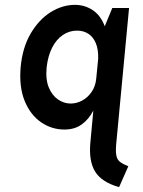

<svg xmlns="http://www.w3.org/2000/svg" viewBox="-20 -519 589 790"><path d="M470 251Q398 230.5 371.2 186.8Q344.5 143 352 66L364 -64Q345 -27.5 316 -6.8Q287 14 245 14Q192 14 148.2 -16.5Q104.5 -47 81.2 -104.5Q58 -162 65 -243Q72.5 -323.5 106.2 -381Q140 -438.5 188.2 -468.8Q236.5 -499 288.5 -499Q328.5 -499 361.2 -477.5Q394 -456 411 -411L442 -486H511L458 75Q455.5 104.5 458.8 121.2Q462 138 474 147.2Q486 156.5 508 165ZM270.5 -93Q295 -93 318 -105.2Q341 -117.5 357 -140.8Q373 -164 376 -196L384 -278Q385 -315 374.5 -340.8Q364 -366.5 344 -379.8Q324 -393 297 -393Q265 -393 238.5 -375Q212 -357 194.8 -323.5Q177.5 -290 172 -243Q167 -192 180.8 -159Q194.5 -126 219 -109.5Q243.5 -93 270.5 -93Z"/></svg>

Font: Karla
Style: Bold Italic
Weight: 700
Italic angle: -8°
Designer: Jonathan Pinhorn
Version: Version 2.004;gftools[0.9.33]